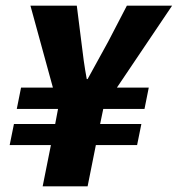

<svg xmlns="http://www.w3.org/2000/svg" viewBox="-20 -655 625 675"><path d="M130 0H288L317 -145H462L477 -219H332L343 -272H488L503 -347H391L585 -635H426L360 -508C336 -465 312 -421 288 -377H285C277 -420 271 -464 266 -508L250 -635H87L166 -347H54L39 -272H184L174 -219H29L14 -145H159Z"/></svg>

Font: Source Sans Pro Black
Style: Italic
Weight: 900
Italic angle: -11°
Designer: Paul D. Hunt
Foundry: Adobe Systems Incorporated
Version: Version 3.006;hotconv 1.0.111;makeotfexe 2.5.65597